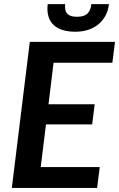

<svg xmlns="http://www.w3.org/2000/svg" viewBox="-20 -930 589 950"><path d="M38.5 0ZM549 -723H127.5L38.5 0H460.5L473.5 -103.5H181.5L207.5 -314.5H436L448.5 -414H220L245 -619.5H536ZM352 -773C375 -773 396.2 -776.1 415.5 -782.2C434.8 -788.4 451.8 -797.4 466.2 -809.2C480.8 -821.1 492.6 -835.4 501.8 -852.2C510.9 -869.1 516.7 -888.2 519 -909.5H432C430 -889.5 423.7 -874.1 413 -863.2C402.3 -852.4 384.8 -847 360.5 -847C348.2 -847 338.1 -848.4 330.2 -851.2C322.4 -854.1 316.2 -858.2 311.8 -863.5C307.2 -868.8 304.3 -875.3 303 -883C301.7 -890.7 301.5 -899.5 302.5 -909.5H216C213.3 -886.2 214.6 -865.9 219.8 -848.8C224.9 -831.6 233.5 -817.4 245.5 -806.2C257.5 -795.1 272.5 -786.8 290.5 -781.2C308.5 -775.8 329 -773 352 -773Z"/></svg>

Font: Lato
Style: Bold Italic
Weight: 700
Italic angle: -7°
Designer: Lukasz Dziedzic
Foundry: tyPoland Lukasz Dziedzic
Version: Version 2.007; 2014-02-27